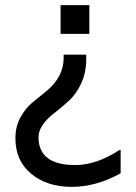

<svg xmlns="http://www.w3.org/2000/svg" viewBox="-20 -530 528 748"><path d="M328 -510V-398H216V-510ZM450 145Q355 198 259 198Q163 198 101.5 147Q40 96 40 9Q40 -37 59.5 -72.5Q79 -108 106.5 -131Q134 -154 162 -176Q228 -231 228 -305V-317H316V-301Q316 -248 297 -206.5Q278 -165 250.5 -139.5Q223 -114 196 -93Q130 -43 130 4Q130 113 273 113Q356 113 446 54H450Z"/></svg>

Font: Varela
Style: Regular
Weight: 400
Designer: Joe Prince
Foundry: Joe Prince
Version: Version 1.000